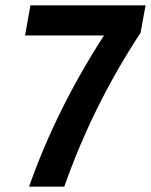

<svg xmlns="http://www.w3.org/2000/svg" viewBox="-20 -700 566 720"><path d="M507 -577Q414 -435 343.5 -291.5Q273 -148 221 0H89Q191 -290 370 -567H74L94 -680H526Z"/></svg>

Font: Inria Sans
Style: Bold Italic
Weight: 700
Italic angle: -10°
Designer: Black Foundry Team
Foundry: Black Foundry
Version: Version 1.2; ttfautohint (v1.8.3)